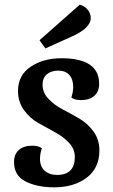

<svg xmlns="http://www.w3.org/2000/svg" viewBox="-20 -779 484 821"><path d="M321 -759Q341 -754 354.5 -738Q368 -722 368 -702Q368 -658 283 -621L174 -572L149 -607ZM229 -477Q199 -477 180.5 -461.5Q162 -446 162 -417Q162 -383 187 -356.5Q212 -330 247.5 -311.5Q283 -293 319 -272Q355 -251 380 -216.5Q405 -182 405 -136Q405 -60 350.5 -19Q296 22 212 22Q139 22 89.5 -3Q40 -28 40 -86Q40 -120 61 -138Q82 -156 118 -156Q145 -156 159 -145Q151 -121 151 -100Q151 -67 171 -49Q191 -31 224 -31Q300 -31 300 -108Q300 -142 275 -168.5Q250 -195 214.5 -214Q179 -233 143 -253.5Q107 -274 82 -309Q57 -344 57 -390Q57 -457 111 -493.5Q165 -530 242 -530Q404 -530 404 -421Q404 -387 383 -369Q362 -351 326 -351Q299 -351 285 -362Q293 -386 293 -407Q293 -440 276.5 -458.5Q260 -477 229 -477Z"/></svg>

Font: Sansita
Style: Regular
Weight: 400
Designer: Pablo Cosgaya
Foundry: Omnibus-Type
Version: Version 1.006;hotconv 1.0.109;makeotfexe 2.5.65596